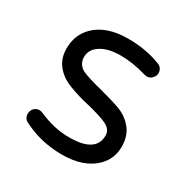

<svg xmlns="http://www.w3.org/2000/svg" viewBox="-122 -613 714 727"><g transform="rotate(30 234.5 -249.0)"><path d="M402.3 -446.3Q402.3 -456.5 396 -465.8Q389.6 -474.6 377.9 -478H377.4Q314.9 -502 238.3 -502Q142.6 -502 92.8 -452.1Q53.7 -413.1 53.7 -353.5Q53.7 -310.1 77.6 -280.8Q101.6 -251 142.1 -235.8Q184.1 -219.2 235.8 -208Q259.8 -202.1 283.2 -194.8Q307.6 -187 317.9 -181.6Q346.7 -167.5 346.7 -141.6Q346.7 -112.3 328.6 -93.8Q300.8 -66.4 232.4 -66.4Q194.3 -66.4 162.6 -74Q130.9 -81.5 96.7 -96.2Q89.8 -99.6 82 -99.6Q68.4 -99.6 59.1 -89.8Q49.8 -79.6 49.8 -65.4Q49.8 -48.8 63 -39.1Q143.6 3.9 238.3 3.9Q334.5 3.9 384.8 -46.4Q420.9 -82.5 420.9 -134.8Q420.9 -180.2 397.9 -210Q374.5 -240.2 336.4 -255.4Q295.9 -270 243.7 -283.2Q186 -297.4 157.2 -310.1Q148.4 -314.5 141.6 -321.3Q127 -335.9 127 -358.4Q127 -392.6 160.6 -413.1Q192.4 -432.6 245.1 -432.6Q298.8 -432.6 357.9 -415L369.6 -413.1Q382.8 -413.1 392.6 -423.3Q402.3 -433.6 402.3 -446.3Z"/></g></svg>

Font: YuPearl-Light
Style: Light
Weight: 300
Designer: Max Yao
Foundry: Max-Everyday
Version: Version 1.011; ttfautohint (v1.8.3)